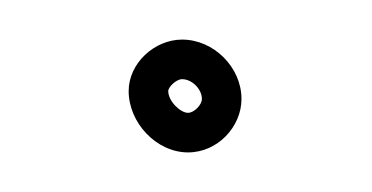

<svg xmlns="http://www.w3.org/2000/svg" viewBox="-20 -80 188 97"><path d="M45 -34C45 -18 59 -3 75 -3C90 -3 102 -16 102 -30C102 -46 88 -60 72 -60C58 -60 45 -48 45 -34ZM65 -34C65 -36 69 -40 72 -40C77 -40 82 -35 82 -30C82 -27 78 -23 75 -23C71 -23 65 -29 65 -34Z"/></svg>

Font: Scribbler
Style: Clr
Weight: 400
Designer: Mew Too
Foundry: Cannot Into Space Fonts
Version: Version 1.001